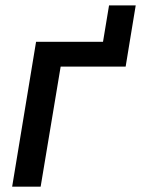

<svg xmlns="http://www.w3.org/2000/svg" viewBox="-20 -697 527 717"><path d="M364.7 -541 387.2 -676.8H486.8L464.4 -541ZM464.4 -541 449.2 -448.2H206.5L131.8 0H25.4L114.7 -541Z"/></svg>

Font: Inter 17pt Medium
Style: Italic
Weight: 500
Italic angle: -9.3988°
Version: Version 4.001;git-66647c0bb